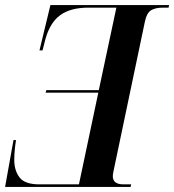

<svg xmlns="http://www.w3.org/2000/svg" viewBox="-22 -734 684 754"><path d="M-2 0 31 -184H41Q38 -167 36 -146Q34 -125 34 -106Q34 -64 55 -37Q76 -10 132 -10H288L364 -370H157L160 -380H366L435 -704H325Q255 -704 214.5 -674.5Q174 -645 156 -579L145 -536H133L176 -714H642L640 -704H618Q588 -704 571 -693.5Q554 -683 547 -649L424 -63Q421 -50 421 -42Q421 -10 463 -10H493L491 0Z"/></svg>

Font: Noto Serif Display Condensed SemiBold
Style: Italic
Weight: 600
Width: 3
Italic angle: -12°
Designer: Monotype Design Team
Foundry: Monotype Imaging Inc.
Version: Version 2.009